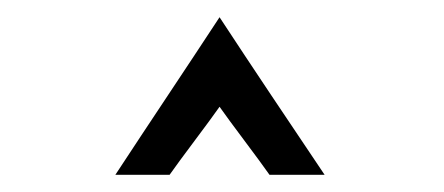

<svg xmlns="http://www.w3.org/2000/svg" viewBox="-20 -689 516 223"><path d="M293 -486H357C316 -547 275 -608 235 -669C195 -608 154 -547 114 -486H177C188 -502 224 -549 235 -565C246 -549 282 -502 293 -486Z"/></svg>

Font: Reem Kufi
Style: Regular
Weight: 400
Designer: Khaled Hosny
Version: Version 0.007